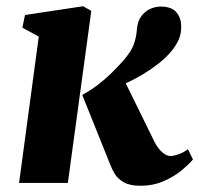

<svg xmlns="http://www.w3.org/2000/svg" viewBox="-20 -585 637 614"><path d="M41 0 104 -468 51.5 -496.5 60 -537 245.5 -565 272 -550.5 197 0ZM429 9Q395 9 376 -2Q357 -13 348 -27.5Q339 -42 335 -52.5L243 -281.5Q269.5 -296 292.2 -313.2Q315 -330.5 334.8 -349.8Q354.5 -369 372.5 -389Q400.5 -421 408.2 -444Q416 -467 417.5 -488.5Q419.5 -516.5 431.8 -533Q444 -549.5 460.8 -556.8Q477.5 -564 493 -564Q529 -564 544 -545.8Q559 -527.5 559.5 -503Q560 -476 550.5 -456.2Q541 -436.5 529 -422.5Q512.5 -402 489.2 -383.5Q466 -365 440 -349.2Q414 -333.5 388 -321.2Q362 -309 338 -300L366 -351.5L474 -131.5Q485.5 -109.5 499 -97.8Q512.5 -86 525.5 -86Q534.5 -86 550.8 -91.5Q567 -97 581 -108L597 -75Q587.5 -63 564 -42.8Q540.5 -22.5 506 -6.8Q471.5 9 429 9Z"/></svg>

Font: Merriweather 28pt Black
Style: Italic
Weight: 900
Italic angle: -7.8°
Version: Version 2.101